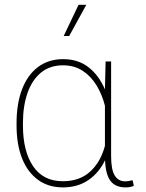

<svg xmlns="http://www.w3.org/2000/svg" viewBox="-20 -791 626 821"><path d="M249 10.3Q187 10.3 142.6 -22Q98.1 -54.2 74.5 -113.5Q50.8 -172.9 50.8 -254.4V-264.6Q50.8 -348.1 74.5 -409.7Q98.1 -471.2 142.8 -504.6Q187.5 -538.1 250 -538.1Q313.5 -538.1 358.2 -503.7Q402.8 -469.2 428.7 -408.7L431.6 -528.3H455.1V-124.5Q455.1 -64.9 470.7 -40.3Q486.3 -15.6 515.1 -15.6Q522.9 -15.6 528.6 -16.6Q534.2 -17.6 546.9 -20.5L552.2 3.4Q543.9 7.3 535.4 8.8Q526.9 10.3 516.6 10.3Q474.1 10.3 452.9 -16.8Q431.6 -43.9 429.2 -106Q403.8 -52.7 358.2 -21.2Q312.5 10.3 249 10.3ZM248.5 -16.1Q320.8 -16.1 365.7 -57.4Q410.6 -98.6 428.7 -167.5V-338.9Q417 -385.3 393.6 -424.6Q370.1 -463.9 334.2 -487.8Q298.3 -511.7 249.5 -511.7Q193.4 -511.7 155.3 -480.5Q117.2 -449.2 97.7 -393.6Q78.1 -337.9 78.1 -264.6V-254.4Q78.1 -145 121.3 -80.6Q164.6 -16.1 248.5 -16.1ZM252.4 -637.2 315.9 -770.5H349.1L275.9 -637.2Z"/></svg>

Font: Roboto Slab LO Thin
Style: Regular
Weight: 250
Designer: Google
Version: Version 2.00;September 28, 2018;FontCreator 11.5.0.2427 64-b